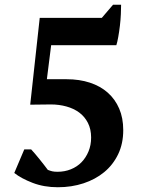

<svg xmlns="http://www.w3.org/2000/svg" viewBox="-20 -775 605 807"><path d="M455 -755H489Q489 -740 488 -716Q487 -692 484 -667Q481 -642 477 -619.5Q473 -597 469 -585H195L177 -442H260Q314 -442 358 -427.5Q402 -413 433 -385.5Q464 -358 481 -318.5Q498 -279 498 -228Q498 -171 476.5 -126.5Q455 -82 418 -51.5Q381 -21 331 -4.5Q281 12 223 12Q165 12 117 -6.5Q69 -25 40 -48L82 -147H111Q118 -140 127 -129Q136 -118 146 -106Q156 -94 165 -82Q174 -70 181 -61Q191 -57 199.5 -55Q208 -53 222 -53Q252 -53 278 -63.5Q304 -74 322.5 -93Q341 -112 352 -138.5Q363 -165 363 -197Q363 -232 349.5 -258.5Q336 -285 313 -302Q290 -319 259 -327.5Q228 -336 194 -336L107 -335L147 -700H408Z"/></svg>

Font: PT Serif
Style: Bold
Weight: 700
Designer: A.Korolkova, O.Umpeleva, V.Yefimov
Foundry: ParaType Ltd
Version: Version 1.000W OFL; ttfautohint (v1.6)